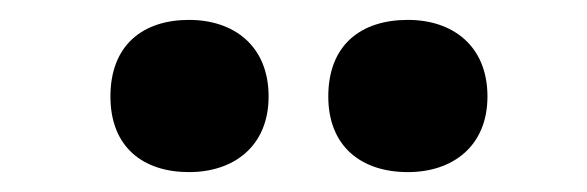

<svg xmlns="http://www.w3.org/2000/svg" viewBox="-20 -787 590 193"><path d="M91 -690C91 -639 124 -614 170 -614C215 -614 250 -640 250 -690C250 -741 215 -767 170 -767C124 -767 91 -742 91 -690ZM310 -690C310 -640 343 -614 390 -614C435 -614 470 -640 470 -690C470 -741 435 -767 390 -767C343 -767 310 -742 310 -690Z"/></svg>

Font: Noto Sans Armenian SemiCondensed Black
Style: Regular
Weight: 900
Width: 4
Designer: Monotype Design Team
Foundry: Monotype Imaging Inc.
Version: Version 2.008